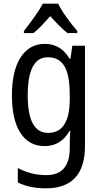

<svg xmlns="http://www.w3.org/2000/svg" viewBox="-20 -786 555 1046"><path d="M213 -766Q196 -733 166 -691.5Q136 -650 110 -617V-606H163Q184 -623 207 -647Q230 -671 254 -698Q278 -671 301.5 -647.5Q325 -624 347 -606H401V-617Q375 -647 344 -689.5Q313 -732 297 -766ZM360 -269V-246Q360 -62 242 -62Q131 -62 131 -266Q131 -474 240 -474Q302 -474 331 -425.5Q360 -377 360 -269ZM45 -267Q45 -133 91.5 -61.5Q138 10 223 10Q312 10 359 -73H363Q360 -35 360 2V21Q360 168 232 168Q148 168 77 129V208Q141 240 230 240Q443 240 443 8V-537H374L364 -466H359Q312 -547 224 -547Q140 -547 92.5 -473.5Q45 -400 45 -267Z"/></svg>

Font: Noto Sans Display SemiCondensed
Style: Regular
Weight: 400
Width: 4
Designer: Monotype Design team
Foundry: Monotype Imaging Inc.
Version: 1.000